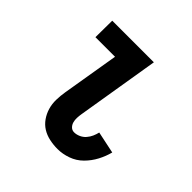

<svg xmlns="http://www.w3.org/2000/svg" viewBox="-142 -648 783 783"><g transform="rotate(45 250.0 -256.0)"><path d="M291 8Q267 8 244 3Q221 -2 202.5 -13.5Q184 -25 171 -43.5Q158 -62 151.5 -84Q145 -106 145.5 -130Q146 -154 150 -178L191 -424H78L79 -520H319L260 -162Q258 -150 257.5 -138Q257 -126 260 -115Q263 -104 271 -96Q279 -88 291 -88Q304 -88 317.5 -94Q331 -100 340.5 -111Q350 -122 355.5 -134.5Q361 -147 364 -160L459 -140Q452 -112 437.5 -84.5Q423 -57 401 -35Q379 -13 349.5 -2.5Q320 8 291 8Z"/></g></svg>

Font: Iosevka Curly Slab
Style: Bold Italic
Weight: 700
Italic angle: -9°
Monospace: yes
Designer: Belleve Invis
Foundry: Belleve Invis
Version: Version 22.1.2; ttfautohint (v1.8.4)